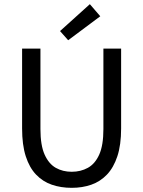

<svg xmlns="http://www.w3.org/2000/svg" viewBox="-20 -889 687 921"><path d="M324 12Q272 12 228.5 -3Q185 -18 153 -51.5Q121 -85 103.5 -139.5Q86 -194 86 -273V-656H174V-270Q174 -192 194 -147.5Q214 -103 247.5 -84Q281 -65 324 -65Q367 -65 401.5 -84Q436 -103 456 -147.5Q476 -192 476 -270V-656H561V-273Q561 -194 543 -139.5Q525 -85 493 -51.5Q461 -18 418 -3Q375 12 324 12ZM307 -696 268 -740 411 -869 461 -811Z"/></svg>

Font: Assistant Medium
Style: Regular
Weight: 500
Designer: Hebrew By Ben Nathan, Latin by Paul Hunt
Version: Version 3.000